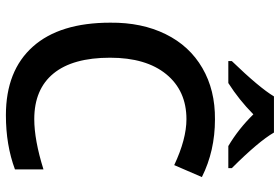

<svg xmlns="http://www.w3.org/2000/svg" viewBox="-174 -798 981 674"><g transform="rotate(90 317.0 -460.5)"><path d="M397.9 -624Q297.9 -624 239.7 -552.7Q182.1 -481.9 182.1 -356Q182.1 -225.1 237.3 -157.5Q292.5 -89.8 397.9 -89.8Q470.7 -89.8 574.2 -122.1V-22Q488.8 9.8 383.8 9.8Q227.5 9.8 143.1 -85Q59.1 -179.2 59.1 -356.9Q58.1 -467.3 99.4 -551Q140.6 -634.8 218.3 -679.9Q295.9 -725.1 398.9 -724.1Q509.3 -724.1 601.1 -678.2L559.1 -581.1Q467.8 -624 397.9 -624ZM569.8 -771H492.2Q432.1 -806.6 380.9 -858.9Q330.1 -808.6 271 -771H193.8V-783.2Q287.6 -880.4 317.9 -931.2H444.8Q476.1 -877 569.8 -783.2Z"/></g></svg>

Font: Open Sans
Style: SemiBold
Weight: 600
Foundry: Ascender Corporation
Version: Version 1.10